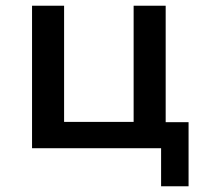

<svg xmlns="http://www.w3.org/2000/svg" viewBox="-20 -518 720 671"><path d="M543 133V0H92V-498H204V-92H447V-498H559V-91H639V133Z"/></svg>

Font: Nunito Sans 7pt SemiBold
Style: Regular
Weight: 600
Designer: Vernon Adams
Foundry: Vernon Adams
Version: Version 3.101;gftools[0.9.27]